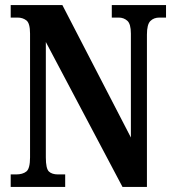

<svg xmlns="http://www.w3.org/2000/svg" viewBox="-20 -734 684 754"><path d="M22 0V-49H43Q69 -49 83.5 -60.5Q98 -72 98 -116V-602Q98 -643 83.5 -654Q69 -665 49 -665H22V-714H225L494 -194V-602Q494 -640 480 -652.5Q466 -665 446 -665H419V-714H632V-665H606Q584 -665 570.5 -651.5Q557 -638 557 -598V0H461L160 -569V-116Q160 -72 172 -60.5Q184 -49 208 -49H236V0Z"/></svg>

Font: Noto Serif Tamil ExtraCondensed
Style: Bold
Weight: 700
Width: 2
Designer: Indian Type Foundry, Tom Grace, and the Monotype Design Team
Foundry: Monotype Imaging Inc.
Version: Version 2.004; ttfautohint (v1.8.4.7-5d5b)